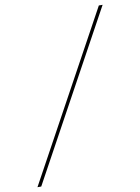

<svg xmlns="http://www.w3.org/2000/svg" viewBox="-102 -891 805 1102"><g transform="rotate(-10 300.0 -340.0)"><path d="M25 143 553 -823H575L47 143Z"/></g></svg>

Font: Iosevka Slab Thin Extended
Style: Italic
Weight: 100
Width: 7
Italic angle: -9°
Monospace: yes
Designer: Belleve Invis
Foundry: Belleve Invis
Version: Version 11.1.0; ttfautohint (v1.8.3)